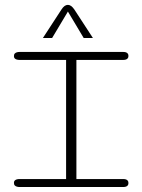

<svg xmlns="http://www.w3.org/2000/svg" viewBox="-20 -753 573 773"><path d="M246.1 -511.7H71.8Q65.4 -511.7 59.1 -511.7Q52.7 -511.7 47.6 -513.2Q42.5 -514.6 39.3 -517.8Q36.1 -521 36.1 -526.9Q36.1 -534.2 39.6 -537.6Q43 -541 48.1 -542.5Q53.2 -543.9 59.6 -543.9Q65.9 -543.9 71.8 -543.9H461.9Q469.2 -543.9 475.6 -543.9Q481.9 -543.9 486.6 -542.5Q491.2 -541 494.1 -537.6Q497.1 -534.2 497.1 -527.8Q497.1 -521.5 494.1 -518.1Q491.2 -514.6 486.6 -513.2Q481.9 -511.7 475.6 -511.7Q469.2 -511.7 461.9 -511.7H287.6V-32.2H461.9Q469.2 -32.2 475.6 -32.2Q481.9 -32.2 486.6 -30.8Q491.2 -29.3 494.1 -25.9Q497.1 -22.5 497.1 -16.1Q497.1 -9.8 494.1 -6.3Q491.2 -2.9 486.6 -1.5Q481.9 0 475.6 0Q469.2 0 461.9 0H71.8Q65.9 0 59.6 0Q53.2 0 48.1 -1.5Q43 -2.9 39.6 -6.3Q36.1 -9.8 36.1 -17.1Q36.1 -22.9 39.3 -26.1Q42.5 -29.3 47.6 -30.8Q52.7 -32.2 59.1 -32.2Q65.4 -32.2 71.8 -32.2H246.1ZM189.9 -600.1H152.8L227.5 -714.8Q239.3 -733.4 253.4 -733.4Q266.6 -733.4 279.3 -714.8L354 -600.1H316.9L253.4 -706.5Z"/></svg>

Font: Gruppo
Style: Regular
Weight: 400
Foundry: Vernon Adams
Version: Version 1.000